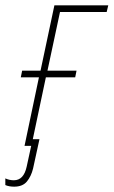

<svg xmlns="http://www.w3.org/2000/svg" viewBox="-70 -547 426 720"><path d="M54 85 78 -25H53L102 -257H212L217 -282H108L155 -502H330L336 -527H134L82 -282H13L8 -257H76L22 0H47L30 78Q19 129 -18 129Q-35 129 -50 122V147Q-36 153 -17 153Q15 153 31 133.5Q47 114 54 85Z"/></svg>

Font: Noto Sans Display SemiCondensed Thin
Style: Italic
Weight: 250
Width: 4
Designer: Monotype Design team
Foundry: Monotype Imaging Inc.
Version: 1.000